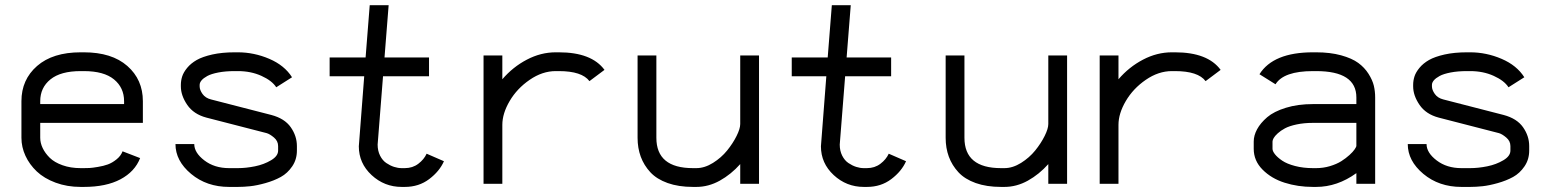

<svg xmlns="http://www.w3.org/2000/svg" viewBox="-20 -716 6041 748"><path d="M136.7 -237.3V-179.2Q136.7 -159.2 146.2 -139.2Q155.8 -119.1 173.8 -101.3Q191.9 -83.5 223.4 -72.3Q254.9 -61 294.4 -61H306.6Q317.9 -61 328.6 -61.5Q339.4 -62 361.3 -65.7Q383.3 -69.3 400.1 -75.4Q417 -81.5 433.8 -95Q450.7 -108.4 457.5 -126.5L525.9 -100.1Q505.4 -47.4 449.5 -17.6Q393.6 12.2 306.6 12.2H294.4Q241.2 12.2 196.5 -4.4Q151.9 -21 123.3 -48.1Q94.7 -75.2 79.1 -109.1Q63.5 -143.1 63.5 -179.2V-321.8Q63.5 -405.8 124.5 -459Q185.5 -512.2 294.4 -512.2H306.6Q415.5 -512.2 476.1 -459Q536.6 -405.8 536.6 -321.8V-237.3ZM463.4 -310.5V-321.8Q463.4 -374.5 424.1 -406.7Q384.8 -439 306.6 -439H294.4Q216.3 -439 176.5 -406.7Q136.7 -374.5 136.7 -321.8V-310.5Z M684.6 -385.3Q684.6 -401.9 689.7 -418Q694.8 -434.1 709.2 -451.7Q723.6 -469.2 746.3 -482.2Q769 -495.1 807.1 -503.7Q845.2 -512.2 894.5 -512.2H906.7Q969.7 -512.2 1029.1 -486.8Q1088.4 -461.4 1117.7 -415L1056.2 -376Q1039.6 -401.9 998.5 -420.4Q957.5 -439 906.7 -439H894.5Q858.4 -439 830.6 -433.6Q802.7 -428.2 787.6 -419.9Q772.5 -411.6 765.1 -402.8Q757.8 -394 757.8 -385.3V-379.4Q757.8 -365.7 769 -349.9Q780.3 -334 802.2 -328.6L1037.1 -268.1Q1088.9 -254.4 1112.8 -220.2Q1136.7 -186 1136.7 -147V-129.4Q1136.7 -94.7 1118.4 -67.9Q1100.1 -41 1074 -26.6Q1047.9 -12.2 1014.2 -2.7Q980.5 6.8 954.8 9.5Q929.2 12.2 906.7 12.2H872.6Q785.2 12.2 724.4 -38.6Q663.6 -89.4 663.6 -154.8H736.8Q736.8 -121.1 776.1 -91.1Q815.4 -61 872.6 -61H906.7Q938.5 -61 973.4 -68.1Q1008.3 -75.2 1035.9 -91.6Q1063.5 -107.9 1063.5 -129.4V-147Q1063.5 -166.5 1047.4 -180.2Q1031.2 -193.8 1019 -197.3L784.2 -257.8Q734.4 -271 709.5 -307.4Q684.6 -343.8 684.6 -379.4Z M1451.2 -152.8Q1451.2 -128.4 1460.7 -109.6Q1470.2 -90.8 1485.1 -80.8Q1500 -70.8 1515.1 -65.9Q1530.3 -61 1544.9 -61H1557.1Q1587.4 -61 1609.6 -77.9Q1631.8 -94.7 1642.1 -117.2L1709.5 -87.9Q1692.4 -48.8 1652.1 -18.3Q1611.8 12.2 1557.1 12.2H1544.9Q1477.5 12.2 1427.7 -33.9Q1377.9 -80.1 1377.9 -146L1398.9 -418.9H1264.2V-492.2H1404.3L1420.4 -695.8H1494.1L1478 -492.2H1651.4V-418.9H1472.2Z M2157.2 -439H2145Q2092.8 -439 2043.5 -405Q1994.1 -371.1 1965.6 -322.5Q1937 -273.9 1937 -229.5V0H1863.8V-500H1937V-407.2Q1978 -455.1 2032.5 -483.6Q2086.9 -512.2 2145 -512.2H2157.2Q2284.7 -512.2 2335 -443.8L2276.4 -399.9Q2247.1 -439 2157.2 -439Z M2537.1 -179.2Q2537.1 -61 2679.7 -61H2692.9Q2725.1 -61 2757.6 -81.3Q2790 -101.6 2812.7 -129.6Q2835.4 -157.7 2849.6 -186.3Q2863.8 -214.8 2863.8 -232.9V-500H2937V0H2863.8V-76.7Q2828.1 -36.6 2784.2 -12.2Q2740.2 12.2 2692.9 12.2H2679.7Q2623.5 12.2 2581.1 -2.9Q2538.6 -18.1 2513.7 -44.9Q2488.8 -71.8 2476.3 -105.5Q2463.9 -139.2 2463.9 -179.2V-500H2537.1Z M3251.5 -152.8Q3251.5 -128.4 3261 -109.6Q3270.5 -90.8 3285.4 -80.8Q3300.3 -70.8 3315.4 -65.9Q3330.6 -61 3345.2 -61H3357.4Q3387.7 -61 3409.9 -77.9Q3432.1 -94.7 3442.4 -117.2L3509.8 -87.9Q3492.7 -48.8 3452.4 -18.3Q3412.1 12.2 3357.4 12.2H3345.2Q3277.8 12.2 3228 -33.9Q3178.2 -80.1 3178.2 -146L3199.2 -418.9H3064.5V-492.2H3204.6L3220.7 -695.8H3294.4L3278.3 -492.2H3451.7V-418.9H3272.5Z M3737.3 -179.2Q3737.3 -61 3879.9 -61H3893.1Q3925.3 -61 3957.8 -81.3Q3990.2 -101.6 4012.9 -129.6Q4035.6 -157.7 4049.8 -186.3Q4064 -214.8 4064 -232.9V-500H4137.2V0H4064V-76.7Q4028.3 -36.6 3984.4 -12.2Q3940.4 12.2 3893.1 12.2H3879.9Q3823.7 12.2 3781.2 -2.9Q3738.8 -18.1 3713.9 -44.9Q3689 -71.8 3676.5 -105.5Q3664.1 -139.2 3664.1 -179.2V-500H3737.3Z M4557.6 -439H4545.4Q4493.2 -439 4443.8 -405Q4394.5 -371.1 4366 -322.5Q4337.4 -273.9 4337.4 -229.5V0H4264.2V-500H4337.4V-407.2Q4378.4 -455.1 4432.9 -483.6Q4487.3 -512.2 4545.4 -512.2H4557.6Q4685.1 -512.2 4735.4 -443.8L4676.8 -399.9Q4647.5 -439 4557.6 -439Z M5107.4 -61Q5135.3 -61 5161.4 -68.8Q5187.5 -76.7 5205.6 -88.1Q5223.6 -99.6 5237.3 -112.1Q5251 -124.5 5257.6 -134.3Q5264.2 -144 5264.2 -147.9V-237.3H5095.2Q5060.1 -237.3 5031.5 -231.2Q5002.9 -225.1 4986.1 -216.1Q4969.2 -207 4957.8 -196.5Q4946.3 -186 4941.9 -178Q4937.5 -169.9 4937.5 -164.6V-136.2Q4937.5 -127 4947.3 -114.7Q4957 -102.5 4975.3 -90.1Q4993.7 -77.6 5025.4 -69.3Q5057.1 -61 5095.2 -61ZM4864.3 -164.6Q4864.3 -188 4877.4 -212.4Q4890.6 -236.8 4916.7 -259.3Q4942.9 -281.7 4989.5 -296.1Q5036.1 -310.5 5095.2 -310.5H5264.2V-336.4Q5264.2 -439 5107.4 -439H5095.2Q4981 -439 4949.2 -387.7L4886.7 -426.8Q4940.4 -512.2 5095.2 -512.2H5107.4Q5162.6 -512.2 5204.8 -500.5Q5247.1 -488.8 5271.5 -470.9Q5295.9 -453.1 5311.5 -428.5Q5327.1 -403.8 5332.3 -381.8Q5337.4 -359.9 5337.4 -336.4V0H5264.2V-41.5Q5189.9 12.2 5107.4 12.2H5095.2Q5036.1 12.2 4984.6 -4.2Q4933.1 -20.5 4898.7 -55.2Q4864.3 -89.8 4864.3 -136.2Z M5485.4 -385.3Q5485.4 -401.9 5490.5 -418Q5495.6 -434.1 5510 -451.7Q5524.4 -469.2 5547.1 -482.2Q5569.8 -495.1 5607.9 -503.7Q5646 -512.2 5695.3 -512.2H5707.5Q5770.5 -512.2 5829.8 -486.8Q5889.2 -461.4 5918.5 -415L5856.9 -376Q5840.3 -401.9 5799.3 -420.4Q5758.3 -439 5707.5 -439H5695.3Q5659.2 -439 5631.3 -433.6Q5603.5 -428.2 5588.4 -419.9Q5573.2 -411.6 5565.9 -402.8Q5558.6 -394 5558.6 -385.3V-379.4Q5558.6 -365.7 5569.8 -349.9Q5581.1 -334 5603 -328.6L5837.9 -268.1Q5889.6 -254.4 5913.6 -220.2Q5937.5 -186 5937.5 -147V-129.4Q5937.5 -94.7 5919.2 -67.9Q5900.9 -41 5874.8 -26.6Q5848.6 -12.2 5814.9 -2.7Q5781.2 6.8 5755.6 9.5Q5730 12.2 5707.5 12.2H5673.3Q5585.9 12.2 5525.1 -38.6Q5464.4 -89.4 5464.4 -154.8H5537.6Q5537.6 -121.1 5576.9 -91.1Q5616.2 -61 5673.3 -61H5707.5Q5739.3 -61 5774.2 -68.1Q5809.1 -75.2 5836.7 -91.6Q5864.3 -107.9 5864.3 -129.4V-147Q5864.3 -166.5 5848.1 -180.2Q5832 -193.8 5819.8 -197.3L5585 -257.8Q5535.2 -271 5510.3 -307.4Q5485.4 -343.8 5485.4 -379.4Z"/></svg>

Font: Anka/Coder
Style: Regular
Weight: 400
Monospace: yes
Version: Version 001.100